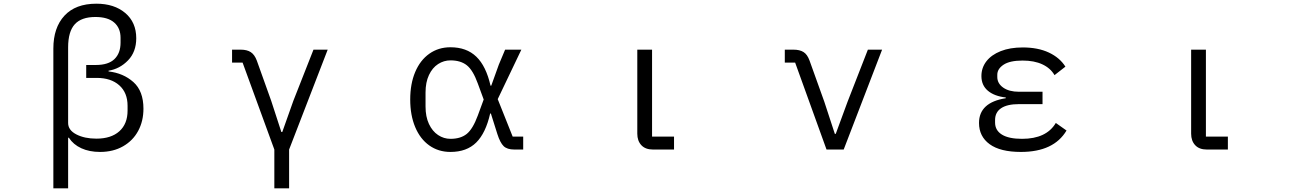

<svg xmlns="http://www.w3.org/2000/svg" viewBox="-20 -810 7040 1040"><path d="M269 -547Q269 -660 329 -725Q389 -790 502 -790Q599 -790 658.5 -739.5Q718 -689 718 -603Q718 -529 673.5 -483Q629 -437 568 -427V-423Q648 -414 702.5 -365.5Q757 -317 757 -221Q757 -154 728.5 -101Q700 -48 646.5 -17.5Q593 13 522 13Q464 13 420.5 -7Q377 -27 353 -64H349V210H269ZM671 -211V-237Q671 -308 626 -348Q581 -388 504 -388H447V-458H499Q567 -458 600 -490Q633 -522 633 -579V-605Q633 -658 598.5 -688Q564 -718 497 -718Q421 -718 385 -678.5Q349 -639 349 -553V-144Q349 -105 393.5 -82Q438 -59 502 -59Q582 -59 626.5 -99Q671 -139 671 -211Z M1466 210V0L1294 -471H1237V-541H1284Q1318 -541 1338.5 -527.5Q1359 -514 1371 -482L1449 -264L1504 -95H1509L1569 -264L1678 -541H1755L1546 0V210Z M2202 -271Q2202 -356 2229 -420Q2256 -484 2305.5 -519Q2355 -554 2420 -554Q2507 -554 2560 -503Q2613 -452 2637 -346H2641L2682 -460L2716 -541H2804L2676 -273L2757 -70H2814V0H2766Q2727 0 2708 -18.5Q2689 -37 2674 -84L2639 -195H2635Q2611 -89 2559.5 -38Q2508 13 2420 13Q2355 13 2305.5 -22Q2256 -57 2229 -121.5Q2202 -186 2202 -271ZM2568 -184 2600 -271 2568 -358Q2542 -430 2508.5 -456.5Q2475 -483 2420 -483Q2384 -483 2353 -463Q2322 -443 2303.5 -403.5Q2285 -364 2285 -309V-233Q2285 -178 2303.5 -138.5Q2322 -99 2353 -78.5Q2384 -58 2420 -58Q2475 -58 2508 -84.5Q2541 -111 2568 -184Z M3517 0Q3476 0 3454 -23.5Q3432 -47 3432 -86V-541H3512V-70H3631V0Z M4457 0 4287 -471H4231V-541H4278Q4312 -541 4332.5 -528Q4353 -515 4365 -482L4445 -259L4502 -85H4507L4571 -259L4681 -541H4758L4550 0Z M5283 -144Q5283 -255 5428 -278V-282Q5366 -289 5331 -318.5Q5296 -348 5296 -398Q5296 -443 5323 -478Q5350 -513 5400.5 -533Q5451 -553 5520 -553Q5602 -553 5661 -525.5Q5720 -498 5751 -449L5692 -403Q5670 -441 5626 -461.5Q5582 -482 5519 -482Q5450 -482 5416 -459.5Q5382 -437 5382 -405V-393Q5382 -358 5414 -335.5Q5446 -313 5499 -313H5627V-246H5499Q5436 -246 5403 -224Q5370 -202 5370 -160V-146Q5370 -104 5407 -81Q5444 -58 5516 -58Q5648 -58 5699 -144L5757 -103Q5688 13 5510 13Q5398 13 5340.5 -29Q5283 -71 5283 -144Z M6517 0Q6476 0 6454 -23.5Q6432 -47 6432 -86V-541H6512V-70H6631V0Z"/></svg>

Font: IBM Plex Sans JP
Style: Regular
Weight: 400
Designer: Mike Abbink; Paul van der Laan; Pieter van Rosmalen; Wujin Sim; Yejin Wi; Jinhee Kim; Boomi Park; Yona Kim; Kichan Ma
Foundry: Sandoll Inc.
Version: Version 1.000